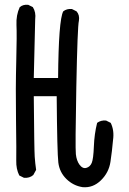

<svg xmlns="http://www.w3.org/2000/svg" viewBox="-20 -772 540 802"><path d="M325.2 9.8Q286.1 3.9 257.3 -24.4Q228.5 -52.7 223.6 -93.3Q218.8 -133.8 216.8 -370.1H121.1Q123 -145.5 125 -117.2Q127 -88.9 130.9 -62.5L119.1 -41Q103.5 -27.3 80.1 -29.3L60.5 -39.1Q46.9 -66.4 47.9 -101.1Q48.8 -135.7 46.9 -270.5Q44.9 -405.3 47.9 -516.1Q50.8 -627 48.8 -668Q46.9 -709 62.5 -742.2Q76.2 -753.9 97.7 -752L117.2 -742.2Q130.9 -720.7 127 -691.4L121.1 -446.3H222.7Q224.6 -687.5 244.1 -724.6Q258.8 -736.3 280.3 -734.4L299.8 -724.6Q313.5 -709 309.6 -685.5Q303.7 -662.1 298.8 -408.7Q293.9 -155.3 296.9 -127.9Q299.8 -100.6 312.5 -83.5Q325.2 -66.4 340.8 -70.8Q356.4 -75.2 363.3 -91.8Q370.1 -108.4 372.1 -160.2Q374 -211.9 385.7 -258.8Q401.4 -270.5 422.9 -268.6L442.4 -258.8Q458 -227.5 452.1 -186.5Q448.2 -141.6 441.4 -96.2Q434.6 -50.8 401.4 -18.6Q368.2 13.7 325.2 9.8Z"/></svg>

Font: NaikaiFont
Style: Regular
Weight: 400
Version: Version 1.67